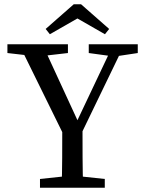

<svg xmlns="http://www.w3.org/2000/svg" viewBox="-20 -876 673 896"><path d="M166.6 0H469V-40.8L328.4 -55.8H307.1L166.6 -40.8V0ZM267.6 0H368C365 -89.2 365 -184.4 365 -300.5H270.6C270.6 -183.4 270.6 -87.2 267.6 0ZM287.8 -224.4H346.1L561.2 -669.3H509.3L323.7 -277.6L358.5 -277.9L178 -669.3H68.9L287.8 -224.4ZM14.6 -628.5 145.8 -613.5H167.2L297 -628.5V-669.3H14.6V-628.5ZM394.2 -628.5 504.3 -613.5H523.5L622.9 -628.5V-669.3H394.2V-628.5ZM358.3 -856.1H324.2L193.1 -740.9L212.7 -716.2L383.6 -814.1H298.9L469.8 -716.2L489.4 -740.9L358.3 -856.1Z"/></svg>

Font: Source Serif Variable
Style: Regular
Weight: 389
Designer: Frank Grießhammer
Foundry: Adobe Systems Incorporated
Version: Version 3.001;hotconv 1.0.111;makeotfexe 2.5.65597